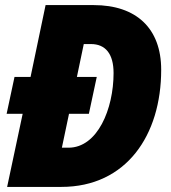

<svg xmlns="http://www.w3.org/2000/svg" viewBox="-20 -734 672 754"><path d="M8 0H221C476 0 613 -203 613 -460C613 -623 515 -714 348 -714H159L100 -432H37L6 -287H69ZM249 -154H223L251 -287H329L360 -432H282L309 -561H337C394 -561 426 -523 426 -447C426 -306 363 -154 249 -154Z"/></svg>

Font: Noto Sans SemiCondensed Black
Style: Italic
Weight: 900
Width: 4
Italic angle: -12°
Designer: Monotype Design Team
Foundry: Monotype Imaging Inc.
Version: Version 2.013